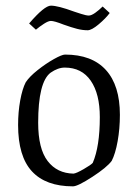

<svg xmlns="http://www.w3.org/2000/svg" viewBox="-20 -650 488 679"><path d="M44 -208Q44 -254 51.5 -295Q59 -336 71 -359Q84 -379 113 -402Q142 -425 170.5 -441Q199 -457 210 -457Q305 -457 354.5 -402.5Q404 -348 404 -244Q404 -195 396 -150.5Q388 -106 375 -81Q358 -58 306.5 -24.5Q255 9 238 9Q142 9 93 -44Q44 -97 44 -208ZM308 -74Q333 -132 333 -236Q333 -318 301 -364.5Q269 -411 209 -411Q185 -411 159 -393Q115 -360 115 -216Q115 -124 148.5 -80.5Q182 -37 240 -36Q250 -37 276 -52Q302 -67 308 -74ZM205 -563Q172 -576 160 -576Q151 -576 135.5 -566Q120 -556 107 -545L83 -567Q137 -630 160 -630Q185 -630 242 -609Q248 -607 266.5 -601Q285 -595 294 -595Q303 -595 316.5 -604.5Q330 -614 343 -627L368 -604Q354 -585 329 -564Q304 -543 290 -543Q272 -543 252.5 -548Q233 -553 205 -563Z"/></svg>

Font: Grenze Light
Style: Regular
Weight: 300
Designer: Renata Polastri
Foundry: Omnibus-Type
Version: Version 1.002; ttfautohint (v1.8)